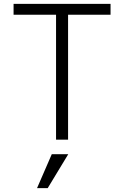

<svg xmlns="http://www.w3.org/2000/svg" viewBox="-20 -720 640 990"><path d="M269 0H331V-644H550V-700H50V-644H269ZM332 75H247L171 250H226Z"/></svg>

Font: CommitMonoV143 ExtLt
Style: Regular
Weight: 200
Monospace: yes
Designer: Eigil Nikolajsen
Foundry: Eigil Nikolajsen
Version: Version 1.143